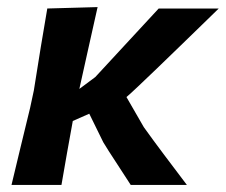

<svg xmlns="http://www.w3.org/2000/svg" viewBox="-20 -522 638 542"><path d="M12.5 0Q25.5 -53.5 37.5 -104.2Q49.5 -155 65 -217.5L75.5 -266.5Q86.5 -336.5 95.2 -389.5Q104 -442.5 113.5 -498L255.5 -502Q240.5 -435.5 227.5 -376.8Q214.5 -318 204 -271L249 -304.5Q309 -369.5 351 -414.8Q393 -460 428 -498H597.5Q578 -479 549 -450.8Q520 -422.5 487.2 -390.8Q454.5 -359 423.8 -329.5Q393 -300 369.8 -278Q346.5 -256 337 -248L386 -163Q414 -124 443.5 -84.8Q473 -45.5 507.5 0H349Q336 -20 318.5 -47Q301 -74 287.2 -95.2Q273.5 -116.5 271.5 -120.5L232 -201L185.5 -180.5Q177 -133.5 169.2 -90.2Q161.5 -47 153.5 0Z"/></svg>

Font: Commissioner Loud SemiBold
Style: Italic
Weight: 600
Italic angle: -12°
Designer: Kostas Bartsokas
Foundry: Kostas Bartsokas
Version: Version 1.000; ttfautohint (v1.8.3)